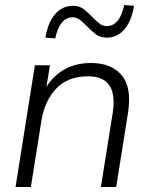

<svg xmlns="http://www.w3.org/2000/svg" viewBox="-20 -745 600 765"><path d="M42 0 119 -485H179L165 -399Q193 -444 238 -469Q283 -494 343 -494Q424 -494 465 -445Q506 -396 490 -295L443 0H382L429 -295Q452 -441 331 -441Q251 -441 204.5 -392.5Q158 -344 145 -264L103 0ZM200 -592 161 -595Q171 -656 200 -689Q229 -722 271 -722Q297 -722 315 -707.5Q333 -693 349 -676Q362 -663 375.5 -652Q389 -641 405 -641Q457 -641 475 -725L514 -722Q504 -661 475.5 -628Q447 -595 406 -595Q379 -595 360.5 -609.5Q342 -624 327 -640Q313 -654 299.5 -665Q286 -676 270 -676Q218 -676 200 -592Z"/></svg>

Font: Nunito Sans Light
Style: Italic
Weight: 300
Italic angle: -9°
Designer: Vernon Adams
Foundry: Vernon Adams
Version: Version 3.006; ttfautohint (v1.8.3)